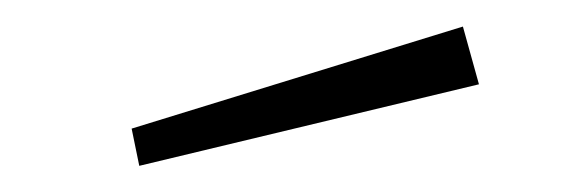

<svg xmlns="http://www.w3.org/2000/svg" viewBox="-20 -736 440 146"><path d="M85.9 -609.9 80.1 -638.2 332 -715.8 344.2 -671.9Z"/></svg>

Font: Ribes
Style: Regular
Weight: 400
Designer: Luigi Gorlero
Foundry: Collletttivo
Version: Version 2.100;Glyphs 3.2 (3217)